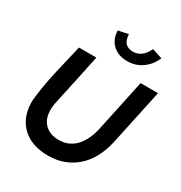

<svg xmlns="http://www.w3.org/2000/svg" viewBox="-214 -1088 1175 1249"><g transform="rotate(30 373.0 -464.0)"><path d="M62 0ZM656 -279Q641 -212 612 -158.5Q583 -105 541 -67.5Q499 -30 445.5 -10Q392 10 329 10Q220 10 152.5 -41.5Q85 -93 68 -181Q63 -207 62.5 -234Q62 -261 67 -291Q73 -340 82.5 -391.5Q92 -443 104 -495Q116 -547 128.5 -598.5Q141 -650 152 -700H283Q263 -602 242 -505.5Q221 -409 200 -312Q192 -270 195 -238Q200 -180 238 -146.5Q276 -113 338 -113Q378 -113 410.5 -128Q443 -143 467 -170Q491 -197 508 -235Q525 -273 534 -319Q554 -415 574.5 -509Q595 -603 615 -700H746Q723 -594 701 -489.5Q679 -385 656 -279ZM469 -852Q537 -852 575 -932Q595 -926 614 -919.5Q633 -913 652 -907Q625 -847 577 -813.5Q529 -780 467 -780Q400 -780 358.5 -818Q317 -856 315 -922Q334 -927 352.5 -930Q371 -933 390 -938Q393 -852 469 -852Z"/></g></svg>

Font: Rosa Sans SemiBold
Style: Italic
Weight: 600
Italic angle: -12°
Designer: Pentagram / MCKL
Foundry: Pentagram / MCKL
Version: Version 1.005;September 16, 2019;FontCreator 11.5.0.2425 64-